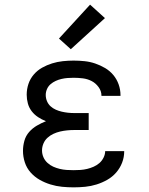

<svg xmlns="http://www.w3.org/2000/svg" viewBox="-20 -799 640 827"><path d="M297 8Q272 8 247 5.5Q222 3 197.5 -4.5Q173 -12 151 -24.5Q129 -37 112 -56Q95 -75 87 -99.5Q79 -124 79 -149Q79 -171 85 -192.5Q91 -214 105.5 -230.5Q120 -247 139 -258Q158 -269 178 -277Q160 -284 144 -294.5Q128 -305 116.5 -320Q105 -335 100 -353.5Q95 -372 95 -391Q95 -415 102.5 -437.5Q110 -460 125.5 -478Q141 -496 161.5 -507.5Q182 -519 204.5 -526Q227 -533 250.5 -535.5Q274 -538 297 -538Q321 -538 344.5 -535.5Q368 -533 390 -525.5Q412 -518 432.5 -506Q453 -494 468 -476Q483 -458 491 -435.5Q499 -413 499 -389Q499 -388 499 -387.5Q499 -387 499 -386H417Q417 -387 417 -387Q417 -387 417 -387Q417 -407 404.5 -424Q392 -441 374.5 -450Q357 -459 337 -461.5Q317 -464 297 -464Q284 -464 271 -463Q258 -462 245 -459Q232 -456 220 -450.5Q208 -445 198 -436.5Q188 -428 182.5 -415.5Q177 -403 177 -390Q177 -376 182.5 -363Q188 -350 198 -341Q208 -332 220.5 -326.5Q233 -321 246 -318Q259 -315 272.5 -313.5Q286 -312 300 -312H362V-239H300Q285 -239 269.5 -237.5Q254 -236 239 -232.5Q224 -229 210 -222.5Q196 -216 184.5 -205.5Q173 -195 167 -180.5Q161 -166 161 -151Q161 -136 167 -122Q173 -108 184.5 -97.5Q196 -87 209.5 -81Q223 -75 237.5 -71.5Q252 -68 267 -67Q282 -66 297 -66Q312 -66 326.5 -67Q341 -68 355.5 -71.5Q370 -75 383.5 -81Q397 -87 408 -96.5Q419 -106 426 -120Q433 -134 433 -148H515Q515 -148 515 -148Q515 -148 515 -147Q515 -122 506 -98.5Q497 -75 480.5 -56Q464 -37 442 -24.5Q420 -12 396 -4.5Q372 3 347 5.5Q322 8 297 8ZM285 -587 234 -633 368 -779 432 -721Z"/></svg>

Font: Iosevka Slab Extended
Style: Regular
Weight: 400
Width: 7
Monospace: yes
Designer: Belleve Invis
Foundry: Belleve Invis
Version: Version 11.1.1; ttfautohint (v1.8.3)